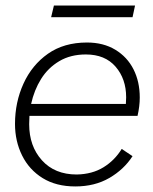

<svg xmlns="http://www.w3.org/2000/svg" viewBox="-20 -662 551 691"><path d="M251 9Q182 9 133.5 -21Q85 -51 59.5 -102.5Q34 -154 34 -216Q34 -294 64.5 -361Q95 -428 152.5 -468.5Q210 -509 293 -509Q352 -509 395 -483Q438 -457 460.5 -412.5Q483 -368 483 -311Q483 -280 475 -245H86Q85 -230 85 -215Q85 -136 131 -85Q177 -34 256 -34Q312 -35 352.5 -60Q393 -85 418 -126L457 -100Q426 -52 373.5 -21.5Q321 9 251 9ZM289 -466Q234 -466 193.5 -442Q153 -418 128 -378Q103 -338 92 -288H433Q434 -300 434 -312Q434 -378 396 -422Q358 -466 289 -466ZM466 -642 457 -600H164L174 -642Z"/></svg>

Font: Prodigy Sans Light
Style: Italic
Weight: 300
Italic angle: -13°
Designer: Wei Huang
Foundry: Wei Huang
Version: Version 1.003; ttfautohint (v1.8.3)